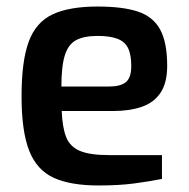

<svg xmlns="http://www.w3.org/2000/svg" viewBox="-20 -563 579 588"><path d="M282 5Q195 5 143.5 -19Q92 -43 69 -102.5Q46 -162 46 -268Q46 -376 68 -435.5Q90 -495 141 -519Q192 -543 279 -543Q356 -543 402.5 -527.5Q449 -512 470.5 -472.5Q492 -433 492 -361Q492 -310 472 -279.5Q452 -249 414.5 -236Q377 -223 326 -223H169Q171 -173 182.5 -143.5Q194 -114 224.5 -101Q255 -88 314 -88H476V-15Q435 -7 389.5 -1Q344 5 282 5ZM168 -298H314Q349 -298 365.5 -311.5Q382 -325 382 -361Q382 -396 372 -416Q362 -436 339 -444.5Q316 -453 279 -453Q237 -453 213 -440Q189 -427 178.5 -393.5Q168 -360 168 -298Z"/></svg>

Font: Exo Thin SemiBold
Style: Regular
Weight: 600
Version: Version 2.000